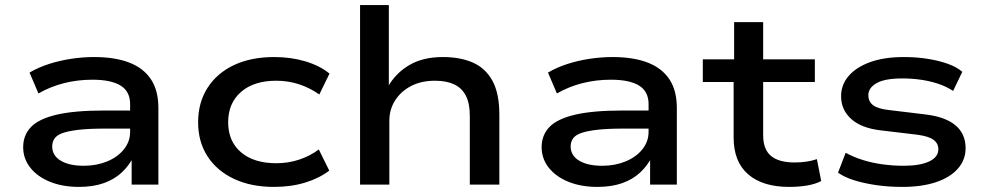

<svg xmlns="http://www.w3.org/2000/svg" viewBox="-20 -725 3871 754"><path d="M290 9Q226 9 176.5 -11Q127 -31 99 -66.5Q71 -102 71 -147Q71 -194 101.5 -226Q132 -258 202 -274.5Q272 -291 389 -291H509V-220H393Q331 -220 291 -215.5Q251 -211 227.5 -203Q204 -195 194.5 -181.5Q185 -168 185 -150Q185 -114 218.5 -94Q252 -74 309 -74Q359 -74 400.5 -91Q442 -108 466.5 -138.5Q491 -169 491 -207V-316Q491 -366 453.5 -389Q416 -412 343 -412Q285 -412 231.5 -398.5Q178 -385 131 -358L96 -440Q130 -460 171.5 -473.5Q213 -487 259 -494Q305 -501 349 -501Q431 -501 487 -479.5Q543 -458 572.5 -414Q602 -370 602 -301V0H497V-110L505 -111Q488 -76 459 -48.5Q430 -21 388 -6Q346 9 290 9Z M1056 9Q966 9 899 -22.5Q832 -54 795 -111Q758 -168 758 -245Q758 -322 795 -380Q832 -438 899 -469.5Q966 -501 1057 -501Q1123 -501 1179.5 -484Q1236 -467 1274 -436L1234 -354Q1197 -380 1154.5 -394Q1112 -408 1065 -408Q977 -408 926.5 -364Q876 -320 876 -245Q876 -170 926.5 -127Q977 -84 1065 -84Q1112 -84 1154.5 -98Q1197 -112 1232 -138L1273 -55Q1234 -25 1178.5 -8Q1123 9 1056 9Z M1394 0V-705H1507V-385H1504Q1534 -438 1587.5 -469.5Q1641 -501 1719 -501Q1788 -501 1837.5 -479Q1887 -457 1914 -407.5Q1941 -358 1941 -275V0H1825V-270Q1825 -320 1809 -350Q1793 -380 1763 -394Q1733 -408 1688 -408Q1634 -408 1594 -387Q1554 -366 1531.5 -330.5Q1509 -295 1509 -251V0Z M2326 9Q2262 9 2212.5 -11Q2163 -31 2135 -66.5Q2107 -102 2107 -147Q2107 -194 2137.5 -226Q2168 -258 2238 -274.5Q2308 -291 2425 -291H2545V-220H2429Q2367 -220 2327 -215.5Q2287 -211 2263.5 -203Q2240 -195 2230.5 -181.5Q2221 -168 2221 -150Q2221 -114 2254.5 -94Q2288 -74 2345 -74Q2395 -74 2436.5 -91Q2478 -108 2502.5 -138.5Q2527 -169 2527 -207V-316Q2527 -366 2489.5 -389Q2452 -412 2379 -412Q2321 -412 2267.5 -398.5Q2214 -385 2167 -358L2132 -440Q2166 -460 2207.5 -473.5Q2249 -487 2295 -494Q2341 -501 2385 -501Q2467 -501 2523 -479.5Q2579 -458 2608.5 -414Q2638 -370 2638 -301V0H2533V-110L2541 -111Q2524 -76 2495 -48.5Q2466 -21 2424 -6Q2382 9 2326 9Z M3079 9Q2975 9 2918 -40.5Q2861 -90 2861 -185V-403H2740V-492H2863V-638H2977V-492H3180V-403H2977V-194Q2977 -138 3008 -112.5Q3039 -87 3100 -87Q3124 -87 3145.5 -90Q3167 -93 3188 -100L3205 -14Q3182 -2 3149.5 3.5Q3117 9 3079 9Z M3524 9Q3469 9 3421 2Q3373 -5 3334.5 -17Q3296 -29 3271 -47L3301 -125Q3332 -108 3369 -96.5Q3406 -85 3447 -79.5Q3488 -74 3529 -74Q3593 -74 3629 -91Q3665 -108 3665 -139Q3665 -162 3646 -176Q3627 -190 3582 -196L3439 -213Q3362 -222 3322.5 -258Q3283 -294 3283 -347Q3283 -392 3312.5 -426.5Q3342 -461 3397 -481Q3452 -501 3530 -501Q3579 -501 3623 -494Q3667 -487 3702 -474.5Q3737 -462 3759 -443L3723 -368Q3695 -386 3663 -396.5Q3631 -407 3595.5 -412Q3560 -417 3523 -417Q3455 -417 3422.5 -398.5Q3390 -380 3390 -351Q3390 -327 3408 -312.5Q3426 -298 3470 -293L3611 -276Q3691 -267 3731.5 -233.5Q3772 -200 3772 -143Q3772 -97 3741.5 -62.5Q3711 -28 3655.5 -9.5Q3600 9 3524 9Z"/></svg>

Font: Nunito Sans 10pt Expanded SemiBold
Style: Regular
Weight: 600
Width: 7
Designer: Vernon Adams
Foundry: Vernon Adams
Version: Version 3.101;gftools[0.9.27]